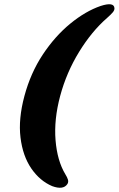

<svg xmlns="http://www.w3.org/2000/svg" viewBox="-20 -767 566 916"><path d="M96.5 -309Q126 -419 184.2 -506.8Q242.5 -594.5 315 -654Q387.5 -713.5 460 -738.5Q523.5 -759 526 -728.5Q527 -718.5 517.5 -707.5Q508 -696.5 491 -681.5Q417.5 -617.5 357.2 -519.2Q297 -421 267 -309Q237 -196.5 245 -98.2Q253 0 291.5 64Q301 79 304.2 90.2Q307.5 101.5 301.5 111Q282 140.5 229 121Q170 96 129.2 36.5Q88.5 -23 77.8 -111Q67 -199 96.5 -309Z"/></svg>

Font: Fraunces 9pt Soft Black
Style: Italic
Weight: 900
Italic angle: -16°
Version: Version 1.000;[b76b70a41]